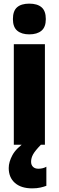

<svg xmlns="http://www.w3.org/2000/svg" viewBox="-20 -796 323 1056"><path d="M141 -776Q185 -776 208.5 -756Q232 -736 232 -691Q232 -647 208 -627Q184 -607 141 -607Q99 -607 75 -627Q51 -647 51 -691Q51 -736 74 -756Q97 -776 141 -776ZM227 -553V0H56V-553ZM151 94Q151 111 161.5 121.5Q172 132 191 132Q204 132 215.5 129Q227 126 235 121V226Q222 231 202.5 235.5Q183 240 157 240Q96 240 62 210Q28 180 28 128Q28 95 48.5 57Q69 19 125 -19L205 0Q173 33 162 53Q151 73 151 94Z"/></svg>

Font: Noto Sans Malayalam Condensed Black
Style: Regular
Weight: 900
Width: 3
Designer: Jelle Bosma - Monotype Design Team
Foundry: Monotype Imaging Inc.
Version: Version 2.104; ttfautohint (v1.8.4.7-5d5b)